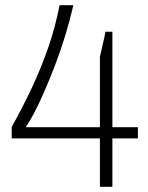

<svg xmlns="http://www.w3.org/2000/svg" viewBox="-20 -718 570 738"><path d="M364 0V-186H25V-230Q69 -309 104.5 -385Q140 -461 166.5 -538.5Q193 -616 209 -698H262Q249 -641 231 -582Q213 -523 191.5 -467Q170 -411 149 -363Q128 -315 109.5 -280.5Q91 -246 79 -229H364V-500Q367 -512 370 -525.5Q373 -539 376 -552Q379 -565 381.5 -576Q384 -587 385 -596H412V-229H510V-186H412V0Z"/></svg>

Font: Archivo Thin
Style: Regular
Weight: 250
Designer: Hector Gatti
Foundry: Omnibus-Type
Version: Version 2.001